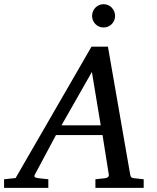

<svg xmlns="http://www.w3.org/2000/svg" viewBox="-73 -914 766 934"><path d="M374 -564 226.1 -304.2H417ZM391.1 0V-42L437 -46.9Q459 -49.8 456.1 -65.9L425.8 -256.8H199.2L97.2 -65.9Q91.8 -56.2 96.9 -52.2Q102.1 -48.3 116.2 -46.9L162.1 -42V0H-53.2V-42L2.9 -47.9L372.1 -687H452.1L560.1 -65.9Q561.5 -56.2 565.4 -52Q569.3 -47.9 580.1 -46.9L626 -42V0ZM486.8 -836.4Q486.8 -824.7 482.4 -814.5Q478 -804.2 470.5 -796.6Q462.9 -789.1 452.6 -784.7Q442.4 -780.3 430.7 -780.3Q418.9 -780.3 408.9 -784.7Q398.9 -789.1 391.4 -796.6Q383.8 -804.2 379.4 -814.5Q375 -824.7 375 -836.4Q375 -848.1 379.2 -858.4Q383.3 -868.7 390.9 -876.5Q398.4 -884.3 408.7 -888.9Q418.9 -893.6 430.7 -893.6Q442.4 -893.6 452.6 -889.2Q462.9 -884.8 470.5 -877Q478 -869.1 482.4 -858.6Q486.8 -848.1 486.8 -836.4Z"/></svg>

Font: Charis SIL APac
Style: Italic
Weight: 400
Italic angle: -11°
Foundry: SIL International
Version: Version 5.000